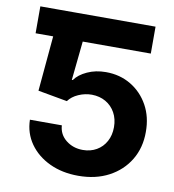

<svg xmlns="http://www.w3.org/2000/svg" viewBox="-82 -800 801 883"><g transform="rotate(10 318.0 -358.5)"><path d="M192.8 -727.3V-601.6H35.2V-727.3ZM341.6 9.9Q266.3 9.9 207.6 -17.8Q148.8 -45.5 114.3 -94.1Q79.9 -142.8 78.5 -205.6H227.6Q230.1 -163.4 263.1 -137.1Q296.2 -110.8 341.6 -110.8Q377.8 -110.8 405.7 -127Q433.6 -143.1 449.4 -172.1Q465.2 -201 465.2 -238.6Q465.2 -277 449 -306.1Q432.9 -335.2 404.5 -351.6Q376.1 -367.9 339.5 -368.3Q307.5 -368.3 277.5 -355.1Q247.5 -342 230.8 -319.2L94.1 -343.8L128.6 -727.3H573.2V-601.6H255.3L236.5 -419.4H240.8Q259.9 -446.4 298.7 -464.1Q337.4 -481.9 385.3 -481.9Q451 -481.9 502.5 -451Q554 -420.1 583.8 -366.3Q613.6 -312.5 613.3 -242.5Q613.6 -169 579.4 -112Q545.1 -55 483.8 -22.5Q422.6 9.9 341.6 9.9Z"/></g></svg>

Font: InterMG
Style: Bold
Weight: 700
Designer: Rasmus Andersson
Foundry: rsms
Version: Version 3.019;December 26, 2023;FontCreator 15.0.0.2955 64-b